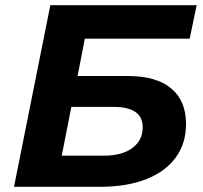

<svg xmlns="http://www.w3.org/2000/svg" viewBox="-20 -720 781 740"><path d="M34 0 174 -700H738L711 -571H307L279 -427H474Q582 -427 639.5 -379.5Q697 -332 697 -242Q697 -167 657 -112.5Q617 -58 542.5 -29Q468 0 365 0ZM218 -120H380Q450 -120 490 -149.5Q530 -179 530 -230Q530 -308 417 -308H255Z"/></svg>

Font: Montserrat
Style: Bold Italic
Weight: 700
Italic angle: -11.3°
Designer: Julieta Ulanovsky
Foundry: Julieta Ulanovsky
Version: Version 9.000; ttfautohint (v1.8.4.7-5d5b)